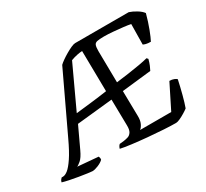

<svg xmlns="http://www.w3.org/2000/svg" viewBox="-174 -917 1214 1130"><g transform="rotate(-30 433.0 -352.0)"><path d="M158 0Q151 0 126.5 -3.5Q102 -7 71 -12Q40 -17 11.5 -23Q-17 -29 -33 -34Q-31 -44 -26.5 -49.5Q-22 -55 -18 -59H-9Q6 -59 25 -74Q44 -89 70.5 -128Q97 -167 131 -240L316 -631Q325 -640 342 -652Q359 -664 379.5 -676Q400 -688 418 -696Q436 -704 446 -704H810Q832 -697 857.5 -681.5Q883 -666 895 -649Q881 -597 864 -552.5Q847 -508 836 -488Q816 -488 803 -491.5Q790 -495 786 -498L788 -636Q770 -640 739 -643.5Q708 -647 674 -650Q640 -653 612 -653Q580 -653 565 -649.5Q550 -646 545.5 -633.5Q541 -621 541 -595L544 -381Q585 -386 627.5 -392Q670 -398 706.5 -404.5Q743 -411 765 -417L773 -408Q767 -385 760 -368.5Q753 -352 747 -341L548 -319L551 -149Q552 -118 542 -97.5Q532 -77 521 -70H733L815 -234Q833 -234 846 -228.5Q859 -223 863 -218Q853 -171 840.5 -123.5Q828 -76 817 -46Q807 -38 789 -27Q771 -16 753.5 -8Q736 0 726 0Q694 0 643.5 -3Q593 -6 538 -11Q483 -16 435.5 -22Q388 -28 362 -34Q365 -44 369 -50Q373 -56 377 -59L406 -62Q421 -64 435.5 -68.5Q450 -73 459.5 -88Q469 -103 468 -134L465 -309L223 -284L157 -143Q138 -102 119 -86Q100 -70 92 -68L232 -56Q233 -53 235 -47Q237 -41 235 -33Q222 -20 198 -10Q174 0 158 0ZM248 -342Q292 -347 342 -352.5Q392 -358 462 -368L458 -643Q445 -643 423 -638.5Q401 -634 380 -626Z"/></g></svg>

Font: Texturina 72pt 72pt Medium
Style: Italic
Weight: 500
Italic angle: -11°
Designer: Guillermo Torres Carreño
Foundry: Omnibus-Type
Version: Version 1.002; ttfautohint (v1.8.3)